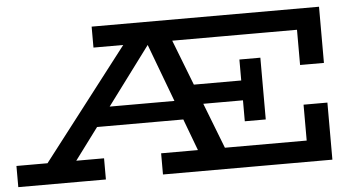

<svg xmlns="http://www.w3.org/2000/svg" viewBox="-52 -772 1602 858"><g transform="rotate(-5 749.5 -343.0)"><path d="M77 -18 548 -629H725L962 -18H840L611 -629H663L208 -18ZM-3 0V-95H390V0ZM334 -237 362 -323H814L825 -237ZM646 0V-95H1299V-256H1406V0ZM1299 -434V-592H386V-686H1406V-434ZM1031 -482H1125V-205H1031V-299H771V-388H1031Z"/></g></svg>

Font: BioRhyme SemiExpanded Medium
Style: Regular
Weight: 500
Width: 6
Designer: Aoife Mooney
Foundry: Aoife Mooney Type
Version: Version 1.600;gftools[0.9.33]